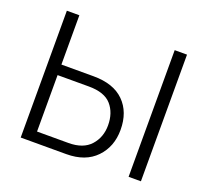

<svg xmlns="http://www.w3.org/2000/svg" viewBox="-121 -860 1094 1010"><g transform="rotate(20 425.5 -355.0)"><path d="M89 0V-710H159V-434H339Q451 -434 510 -375.5Q569 -317 569 -217Q569 -123 510 -61.5Q451 0 344 0ZM693 0V-709H762V0ZM159 -59H335Q417 -59 458 -104.5Q499 -150 499 -217Q499 -287 460.5 -331Q422 -375 334 -375H159Z"/></g></svg>

Font: Raleway-v4020
Style: Regular
Weight: 400
Designer: Matt McInerney, Pablo Impallari, Rodrigo Fuenzalida
Foundry: Matt McInerney, Pablo Impallari, Rodrigo Fuenzalida
Version: Version 4.020;PS 004.020;hotconv 1.0.88;makeotf.lib2.5.64775